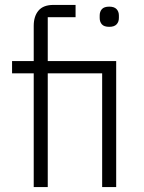

<svg xmlns="http://www.w3.org/2000/svg" viewBox="-20 -760 586 780"><path d="M117 -462H29V-512H117V-655Q117 -694 136.5 -717Q156 -740 197 -740H287V-690H174V-512H452V0H395V-462H174V0H117ZM424 -651Q403 -651 394 -661Q385 -671 385 -687V-697Q385 -713 394 -723Q403 -733 424 -733Q444 -733 453.5 -723Q463 -713 463 -697V-687Q463 -671 453.5 -661Q444 -651 424 -651Z"/></svg>

Font: IBM Plex Sans Devanagari Light
Style: Regular
Weight: 300
Designer: Mike Abbink, Paul van der Laan, Pieter van Rosmalen, Erin McLaughlin
Foundry: Bold Monday
Version: Version 1.1